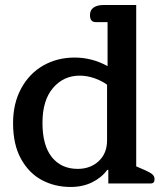

<svg xmlns="http://www.w3.org/2000/svg" viewBox="-20 -730 656 764"><path d="M32 -240Q32 -319 64.5 -378.5Q97 -438 152.5 -469.5Q208 -501 277 -501Q346 -501 408 -467V-642H361Q338 -642 338 -670Q338 -690 352.5 -700Q367 -710 391 -710H522V-68L559 -52Q579 -43 587 -35.5Q595 -28 595 -17Q595 0 580 0H411V-54H407Q384 -23 346.5 -4.5Q309 14 261 14Q198 14 146.5 -13.5Q95 -41 63.5 -98Q32 -155 32 -240ZM406 -171V-393Q384 -409 355 -419Q326 -429 297 -429Q233 -429 191 -380Q149 -331 149 -241Q149 -151 186.5 -104.5Q224 -58 289 -58Q340 -58 373 -89Q406 -120 406 -171Z"/></svg>

Font: Maitree Semibold
Style: Regular
Weight: 600
Designer: CadsonDemak Team
Foundry: CadsonDemak
Version: Version 1.010